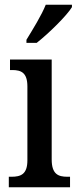

<svg xmlns="http://www.w3.org/2000/svg" viewBox="-20 -786 327 806"><path d="M91 -619V-606H134C185 -646 261 -721 282 -756V-766H172C154 -721 119 -665 91 -619ZM17 0H274V-44H263C224 -44 197 -55 197 -117V-536H22V-492H31C69 -492 95 -481 95 -423V-113C95 -54 67 -44 28 -44H17Z"/></svg>

Font: Noto Serif Myanmar Condensed Medium
Style: Regular
Weight: 500
Width: 3
Designer: Ben Mitchell and the Monotype Design Team
Foundry: Monotype Imaging Inc.
Version: Version 2.106